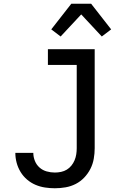

<svg xmlns="http://www.w3.org/2000/svg" viewBox="-20 -998 640 1026"><path d="M273 8Q247 8 220.5 4Q194 0 169.5 -10.5Q145 -21 124.5 -38.5Q104 -56 90 -79Q76 -102 69 -128Q62 -154 62 -180V-181H158Q158 -159 166.5 -138Q175 -117 191.5 -102.5Q208 -88 229.5 -82Q251 -76 273 -76Q290 -76 306.5 -79.5Q323 -83 337 -91.5Q351 -100 361.5 -113Q372 -126 378.5 -141.5Q385 -157 387.5 -173.5Q390 -190 390 -206V-651H236V-735H486V-206Q486 -178 481 -149.5Q476 -121 463 -95.5Q450 -70 430 -49Q410 -28 384.5 -15Q359 -2 330.5 3Q302 8 273 8ZM304 -803 254 -841 361 -978H467L574 -841L524 -803L414 -921Z"/></svg>

Font: Iosevka Fixed Medium Extended
Style: Regular
Weight: 500
Width: 7
Monospace: yes
Designer: Belleve Invis
Foundry: Belleve Invis
Version: Version 24.1.1; ttfautohint (v1.8.4)